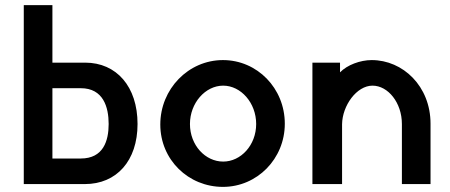

<svg xmlns="http://www.w3.org/2000/svg" viewBox="-20 -720 1761 751"><path d="M312 0C436 0 518 -91 518 -235C518 -381 436 -475 313 -475H185V-700H73V0ZM405 -235C405 -169 384 -100 296 -100H185V-375H296C384 -375 405 -301 405 -235Z M853 -385C922 -385 982 -318 982 -235C982 -152 922 -88 853 -88C783 -88 723 -152 723 -235C723 -317 783 -385 853 -385ZM1094 -236C1094 -375 986 -485 852 -485C717 -485 607 -372 607 -233C607 -95 717 11 852 11C986 11 1094 -99 1094 -236Z M1202 0H1318V-234C1319 -307 1375 -385 1437 -385C1498 -385 1552 -318 1552 -235V0H1664V-236C1664 -383 1556 -485 1434 -485C1389 -485 1338 -466 1310 -437V-475H1202Z"/></svg>

Font: Mint Spirit No2
Style: Bold
Weight: 700
Designer: HARENDAL Hirwen
Foundry: Arkandis Digital Foundry.
Version: Version 1.004;FFEdit